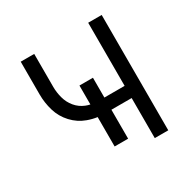

<svg xmlns="http://www.w3.org/2000/svg" viewBox="-126 -647 753 764"><g transform="rotate(-30 250.0 -265.0)"><path d="M374 0V-184H281V-51H219V-186Q197 -189 175 -197Q139 -210 112.5 -238.5Q86 -267 75 -304Q64 -341 64 -379V-530H126V-379Q126 -353 133 -327Q140 -301 157 -280.5Q174 -260 199 -250Q209 -246 219 -244V-331H281V-240H374V-530H436V0Z"/></g></svg>

Font: Iosevka SS01 Light
Style: Regular
Weight: 300
Monospace: yes
Designer: Belleve Invis
Foundry: Belleve Invis
Version: 2.3.3; ttfautohint (v1.8.3)